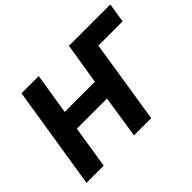

<svg xmlns="http://www.w3.org/2000/svg" viewBox="-136 -972 1238 1238"><g transform="rotate(-45 483.0 -352.5)"><path d="M44 0 156 -705H313L268 -423H543L589 -705H966L945 -572H724L634 0H477L522 -291H247L201 0Z"/></g></svg>

Font: Nunito Sans 7pt SemiCondensed ExtraBold
Style: Italic
Weight: 800
Width: 4
Italic angle: -9°
Designer: Vernon Adams
Foundry: Vernon Adams
Version: Version 3.101;gftools[0.9.27]